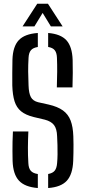

<svg xmlns="http://www.w3.org/2000/svg" viewBox="-20 -979 449 1006"><path d="M178.2 6.2Q110.3 0.9 79.4 -32.4Q48.4 -65.7 46 -135.8Q45.5 -163.3 45.3 -187.7Q45.1 -212.1 45.7 -236.9Q46.3 -261.7 47.7 -290.1H128.6Q126.6 -246.4 126.3 -205.9Q126 -165.5 128.6 -124.4Q129.7 -97.8 141 -84.5Q152.2 -71.1 178.2 -67.2ZM232.3 6.2V-67.3Q256.2 -71.6 266.7 -84.8Q277.2 -97.9 279.2 -124.4Q281.2 -145.8 281.5 -170.3Q281.9 -194.8 281.1 -219.3Q280.4 -243.8 279.2 -265.2Q278 -304.1 263 -323.8Q248 -343.4 214.8 -352L156.2 -365.9Q114.4 -376.3 90.5 -395.8Q66.6 -415.4 56.2 -448.4Q45.9 -481.4 44.4 -531.4Q43.9 -563 44.3 -596.9Q44.7 -630.8 45.2 -665.6Q47.2 -735.2 78.2 -768.3Q109.1 -801.4 178.2 -806.2V-732.8Q153.2 -728.9 142.1 -715.8Q130.9 -702.7 129.6 -676.2Q127.4 -638.7 127.6 -604Q127.8 -569.2 129.6 -531.4Q130.9 -490 141.9 -470Q152.8 -450.1 179.8 -443.4L234.6 -431.2Q282 -420.4 309.8 -400.3Q337.6 -380.2 350.1 -347.2Q362.6 -314.3 364.2 -265.2Q365.1 -244.9 365.1 -222.5Q365.1 -200.1 364.8 -177.8Q364.5 -155.6 363.6 -135.8Q360.8 -65.7 330.2 -32.1Q299.5 1.4 232.3 6.2ZM277.8 -521.1Q279.3 -565.9 279.6 -603.2Q279.9 -640.5 278.4 -676.2Q277.5 -702.4 266.9 -715.7Q256.3 -729.1 232.3 -732.9V-806.2Q298 -800.9 328.1 -767.9Q358.2 -734.8 360.6 -664.8Q361.6 -634.2 361.3 -597.4Q360.9 -560.7 359.8 -521.1ZM98.2 -840.6 175.1 -959.3H231.3L308.2 -840.6H246.6L203.4 -911.3L160.3 -840.6Z"/></svg>

Font: Big Shoulders Stencil Text SC Thin
Style: Regular
Weight: 100
Designer: Patric King
Foundry: XO Type Co
Version: Version 2.001